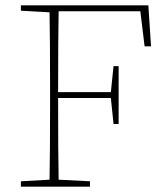

<svg xmlns="http://www.w3.org/2000/svg" viewBox="-20 -697 619 717"><path d="M504 -655H199Q197 -562 197 -353H394L404 -450H423V-234H404L394 -331H197Q197 -118 199 -26L316 -20V0H58V-20L165 -26Q167 -120 167 -310V-367Q167 -557 165 -651L58 -657V-677H534L544 -524H520Z"/></svg>

Font: TypoPRO Source Serif Pro
Style: Regular
Weight: 200
Designer: Frank Grießhammer
Foundry: Adobe Systems Incorporated
Version: Version 1.017;PS (version unavailable);hotconv 1.0.79;makeot